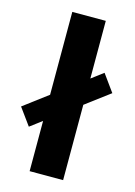

<svg xmlns="http://www.w3.org/2000/svg" viewBox="-141 -803 609 864"><g transform="rotate(15 163.5 -371.0)"><path d="M85.7 0V-742H241.7V0ZM30.4 -192.4 -26.9 -271.2 296.9 -514.8 354.3 -435.3Z"/></g></svg>

Font: Montserrat Thin
Style: Regular
Weight: 100
Designer: Julieta Ulanovsky
Foundry: Julieta Ulanovsky
Version: Version 9.000